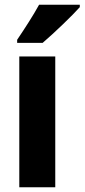

<svg xmlns="http://www.w3.org/2000/svg" viewBox="-20 -786 355 806"><path d="M315 -756V-766H144C120 -722 85 -668 52 -619V-606H159C208 -648 283 -720 315 -756ZM212 0V-549H61V0Z"/></svg>

Font: Noto Sans Sinhala UI Condensed ExtraBold
Style: Regular
Weight: 800
Width: 3
Designer: Jelle Bosma - Monotype Design Team
Foundry: Monotype Imaging Inc.
Version: Version 2.006